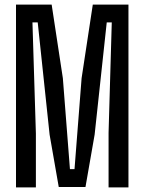

<svg xmlns="http://www.w3.org/2000/svg" viewBox="-20 -820 631 840"><path d="M50 0V-800H206L255 -478L286 -80H306L337 -478L386 -800H542V0H455V-239L469 -722H447L394 -231L354 -2H237L197 -231L145 -722H122L137 -236V0Z"/></svg>

Font: Big Shoulders Display SemiBold
Style: Regular
Weight: 600
Designer: Patric King
Foundry: XO Type Co
Version: Version 1.000; ttfautohint (v1.8.2)